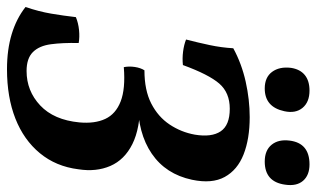

<svg xmlns="http://www.w3.org/2000/svg" viewBox="-209 -698 905 549"><g transform="rotate(90 243.5 -423.5)"><path d="M167 9Q111 9 66.5 -4.5Q22 -18 -11 -44Q2 -82 8 -117.5Q14 -153 18 -188Q35 -195 55 -197Q75 -199 92 -196Q91 -150 95.5 -116.5Q100 -83 118 -65Q136 -47 172 -47Q229 -47 270.5 -86Q312 -125 319 -198Q323 -242 309 -272Q295 -302 259 -316Q223 -330 161 -325Q158 -340 160.5 -356.5Q163 -373 170 -384Q227 -384 265 -403.5Q303 -423 325 -456Q347 -489 354 -528Q362 -576 344.5 -602Q327 -628 280 -628Q234 -628 208 -598Q182 -568 155 -494Q136 -492 116.5 -494.5Q97 -497 82 -503Q91 -538 98 -571Q105 -604 107 -638Q151 -662 202.5 -673.5Q254 -685 304 -685Q366 -685 410.5 -667.5Q455 -650 475 -613.5Q495 -577 483 -520Q467 -445 408.5 -405Q350 -365 259 -365L260 -372Q336 -372 381 -349.5Q426 -327 443.5 -286.5Q461 -246 453 -195Q445 -131 407 -85Q369 -39 308 -15Q247 9 167 9ZM222 -728Q190 -728 174.5 -749Q159 -770 163 -803Q167 -829 183.5 -842.5Q200 -856 228 -856Q261 -856 277.5 -836Q294 -816 287 -784Q275 -728 222 -728ZM431 -728Q399 -728 383 -747.5Q367 -767 371 -799Q378 -856 439 -856Q470 -856 486 -837.5Q502 -819 497 -786Q489 -728 431 -728Z"/></g></svg>

Font: Vollkorn SemiBold
Style: Italic
Weight: 600
Italic angle: -11°
Designer: Friedrich Althausen
Foundry: Friedrich Althausen
Version: Version 5.000